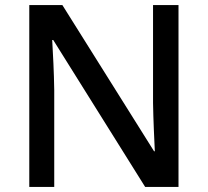

<svg xmlns="http://www.w3.org/2000/svg" viewBox="-20 -734 816 754"><path d="M681 0V-714H581V-330C582 -265 586 -182 588 -140H585L225 -714H95V0H193V-380C192 -452 188 -524 185 -577H189L550 0Z"/></svg>

Font: Noto Sans Devanagari UI Medium
Style: Regular
Weight: 500
Designer: Jelle Bosma - Monotype Design Team
Foundry: Monotype Imaging Inc.
Version: Version 2.004